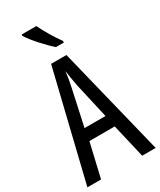

<svg xmlns="http://www.w3.org/2000/svg" viewBox="-233 -1020 916 1096"><g transform="rotate(-30 225.0 -471.5)"><path d="M208 -943H111V-934C137 -891 205 -817 245 -783H297V-794C269 -831 229 -897 208 -943ZM361 0H450L274 -714H173L0 0H90L142 -223H309ZM240 -535 293 -301H155L206 -536C214 -571 220 -607 223 -638C227 -607 233 -572 240 -535Z"/></g></svg>

Font: Noto Sans Sinhala ExtraCondensed
Style: Regular
Weight: 400
Width: 2
Designer: Jelle Bosma - Monotype Design Team
Foundry: Monotype Imaging Inc.
Version: Version 2.006